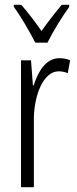

<svg xmlns="http://www.w3.org/2000/svg" viewBox="-20 -785 323 805"><path d="M128 -606H179C202 -653 240 -714 270 -756V-765H239C205 -724 184 -697 154 -655C127 -694 94 -737 69 -765H38V-756C67 -717 104 -653 128 -606ZM229 -541C172 -541 140 -485 121 -427H118L110 -532H68V0H122V-279C121 -383 161 -486 226 -486C240 -486 254 -483 264 -478L274 -532C259 -539 243 -541 229 -541Z"/></svg>

Font: Noto Sans Armenian ExtraCondensed Light
Style: Regular
Weight: 300
Width: 2
Designer: Monotype Design Team
Foundry: Monotype Imaging Inc.
Version: Version 2.008